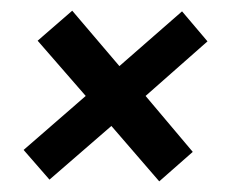

<svg xmlns="http://www.w3.org/2000/svg" viewBox="-20 -440 429 357"><path d="M276.1 -102.8 187.1 -205.8 72 -106 23.9 -161.2 139.4 -261.6 50 -364.3 114.3 -420.1 202 -317.1 318.5 -418.9 365.8 -363.1 250.7 -261.6 338.4 -157.6Z"/></svg>

Font: Alumni Sans SC Thin
Style: Italic
Weight: 100
Italic angle: -8°
Designer: Robert E. Leuschke
Foundry: Robert E. Leuschke
Version: Version 1.016